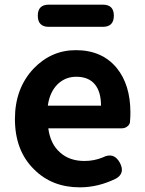

<svg xmlns="http://www.w3.org/2000/svg" viewBox="-20 -789 621 823"><path d="M322 14Q202 14 125 -64Q44 -144 44 -279Q44 -410 124 -495Q200 -574 305 -574Q417 -574 480 -498Q539 -426 539 -306Q539 -288 537 -264Q535 -254 525 -246.5Q515 -239 502 -239H359H187Q196 -171 238 -135Q278 -99 342 -99Q383 -99 420 -114Q468 -139 494 -91Q517 -47 478 -24Q402 14 322 14ZM185 -336H299H413Q413 -395 387 -427Q360 -460 307 -460Q261 -460 228 -429Q193 -395 185 -336ZM189 -674Q142 -674 142 -722Q142 -769 189 -769H421Q468 -769 468 -722Q468 -674 421 -674H305Z"/></svg>

Font: GenSenRounded JP B
Style: Regular
Weight: 700
Version: Version 1.501;PS 1;hotconv 16.6.51;makeotf.lib2.5.65220